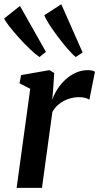

<svg xmlns="http://www.w3.org/2000/svg" viewBox="-33 -904 477 924"><path d="M47 0 112.5 -476.5 61 -503 68.5 -542.5 205 -566.5 228 -552.5 222 -462.5 218 -423Q226.5 -448 242.5 -473.5Q258.5 -499 281 -520Q303.5 -541 331.2 -553.8Q359 -566.5 391 -566.5Q401.5 -566.5 410.8 -564.2Q420 -562 424 -558.5L397 -424Q392.5 -428 379.5 -432.2Q366.5 -436.5 346 -436.5Q328.5 -436.5 310.2 -432Q292 -427.5 274.8 -418.8Q257.5 -410 243.2 -396.5Q229 -383 219 -365L169 0ZM157 -629.5Q139 -641.5 112.5 -666.5Q86 -691.5 59.2 -721.2Q32.5 -751 12.5 -776.5Q-7.5 -802 -13 -815L63 -875.5L188 -654.5ZM331.5 -629.5Q314.5 -643 290.8 -670.8Q267 -698.5 243 -730.5Q219 -762.5 201.8 -790Q184.5 -817.5 180.5 -831L262 -883.5L364.5 -651.5Z"/></svg>

Font: Merriweather 20pt SemiBold
Style: Italic
Weight: 600
Italic angle: -7.8°
Version: Version 2.101